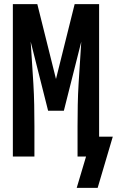

<svg xmlns="http://www.w3.org/2000/svg" viewBox="-20 -755 564 926"><path d="M350 151 395 0H354V-147Q354 -198 355 -249Q356 -300 359 -350.5Q362 -401 365.5 -452Q369 -503 372 -554L288 -221H212L128 -554Q131 -503 134.5 -452Q138 -401 141 -350.5Q144 -300 145 -249Q146 -198 146 -147V0H42V-735H160L250 -374L340 -735H458V-96H524L451 151Z"/></svg>

Font: Iosevka
Style: Bold
Weight: 700
Monospace: yes
Designer: Belleve Invis
Foundry: Belleve Invis
Version: Version 32.5.0; ttfautohint (v1.8.4)